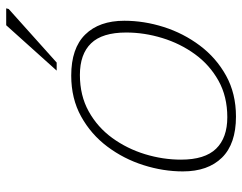

<svg xmlns="http://www.w3.org/2000/svg" viewBox="-101 -671 782 620"><g transform="rotate(-90 290.0 -361.0)"><path d="M356 -522Q444 -522 488.5 -476.8Q533 -431.5 533 -350.5Q533 -287 512.8 -223.2Q492.5 -159.5 453 -106.8Q413.5 -54 355.8 -22Q298 10 223.5 10Q135.5 10 91 -35.2Q46.5 -80.5 46.5 -161.5Q46.5 -225 66.8 -288.8Q87 -352.5 126.5 -405.2Q166 -458 223.8 -490Q281.5 -522 356 -522ZM221.5 -18Q288.5 -18 339.5 -46.5Q390.5 -75 425 -122.5Q459.5 -170 477.2 -228Q495 -286 495 -344.5Q495 -422 460 -458Q425 -494 358 -494Q291.5 -494 240.2 -465.5Q189 -437 154.5 -389.5Q120 -342 102.2 -284Q84.5 -226 84.5 -167.5Q84.5 -90.5 119.8 -54.2Q155 -18 221.5 -18ZM372 -569 518.5 -732H573L571 -724L398 -569Z"/></g></svg>

Font: Newsreader Caption ExtraLight
Style: Italic
Weight: 275
Italic angle: -17°
Designer: Hugues Gentile
Foundry: Production Type
Version: Version 1.001